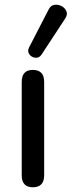

<svg xmlns="http://www.w3.org/2000/svg" viewBox="-20 -788 303 813"><path d="M119 5Q72 5 72 -46V-441Q72 -492 119 -492Q167 -492 167 -441V-46Q167 5 119 5ZM156 -557Q146 -542 130 -543.5Q114 -545 104.5 -557.5Q95 -570 103 -587L185 -746Q194 -765 210 -767.5Q226 -770 241 -762Q256 -754 261.5 -739.5Q267 -725 255 -708Z"/></svg>

Font: Chiron GoRound TC
Style: Regular
Weight: 400
Designer: Ryoko NISHIZUKA 西塚涼子 (kana, bopomofo & ideographs); Paul D. Hunt (Latin, Greek & Cyrillic); Sandoll Communications 산돌커뮤니
Foundry: Adobe
Version: Version 1.000;hotconv 1.1.1;makeotfexe 2.6.0